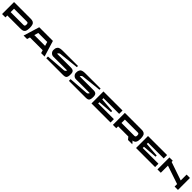

<svg xmlns="http://www.w3.org/2000/svg" viewBox="1252 -4315 7930 7930"><g transform="rotate(45 5217.5 -350.0)"><path d="M1002.9 -700.2Q1048.3 -700.2 1071 -699.5Q1093.8 -698.7 1131.1 -693.1Q1168.5 -687.5 1187.5 -676.8Q1206.5 -666 1231.4 -644.8Q1256.3 -623.5 1268.1 -592.5Q1279.8 -561.5 1288.3 -514.2Q1296.9 -466.8 1296.9 -405.3Q1296.9 -343.3 1288.3 -296.1Q1279.8 -249 1268.1 -218Q1256.3 -187 1231.7 -165.8Q1207 -144.5 1188 -133.8Q1168.9 -123 1131.6 -117.7Q1094.2 -112.3 1071.5 -111.6Q1048.8 -110.8 1002.9 -110.8H275.9V0H80.1V-700.2ZM1004.9 -306.6Q1018.1 -306.6 1024.9 -306.9Q1031.7 -307.1 1043 -308.3Q1054.2 -309.6 1060.1 -312Q1065.9 -314.5 1074 -319.1Q1082 -323.7 1086.2 -331.1Q1090.3 -338.4 1094.7 -348.6Q1099.1 -358.9 1100.8 -373.3Q1102.5 -387.7 1102.5 -405.8Q1102.5 -426.3 1099.6 -442.1Q1096.7 -458 1092.8 -468.5Q1088.9 -479 1080.6 -486.1Q1072.3 -493.2 1065.9 -496.8Q1059.6 -500.5 1047.1 -502.2Q1034.7 -503.9 1027.1 -504.2Q1019.5 -504.4 1003.9 -504.4H274.9V-306.6Z M2361.3 0 2322.8 -129.9H1578.1L1540.5 0H1337.4L1551.3 -700.2H2349.6L2564.5 0ZM1635.7 -326.7H2266.6L2214.4 -504.4H1688Z M3650.4 -448.2Q3752 -448.2 3799.1 -403.8Q3846.2 -359.4 3846.2 -252.4Q3846.2 -204.1 3842.8 -168.2Q3839.4 -132.3 3831.1 -105.2Q3822.8 -78.1 3811.8 -60.1Q3800.8 -42 3782.2 -30.3Q3763.7 -18.6 3743.7 -12.2Q3723.6 -5.9 3693.1 -3.2Q3662.6 -0.5 3631.6 0Q3600.6 0.5 3556.6 0Q3517.6 -0.5 3496.6 -0.5H2661.1V-99.6L3528.8 -164.1Q3569.3 -170.9 3589.8 -190.4Q3610.4 -210 3632.8 -252.4H2825.2Q2743.7 -252.4 2686.5 -309.8Q2629.4 -367.2 2629.4 -448.2Q2629.4 -494.6 2635.7 -531.2Q2642.1 -567.9 2657.7 -593.8Q2673.3 -619.6 2688.2 -638.4Q2703.1 -657.2 2732.7 -668.7Q2762.2 -680.2 2783 -686.8Q2803.7 -693.4 2844 -696.3Q2884.3 -699.2 2908 -699.7Q2931.6 -700.2 2979.5 -700.2H3814.5V-632.8L2947.3 -536.6Q2925.8 -533.2 2910.2 -526.1Q2894.5 -519 2882.3 -506.3Q2870.1 -493.7 2862.1 -481.7Q2854 -469.7 2842.8 -448.2Z M4972.2 -448.2Q5073.7 -448.2 5120.8 -403.8Q5168 -359.4 5168 -252.4Q5168 -204.1 5164.6 -168.2Q5161.1 -132.3 5152.8 -105.2Q5144.5 -78.1 5133.5 -60.1Q5122.6 -42 5104 -30.3Q5085.4 -18.6 5065.4 -12.2Q5045.4 -5.9 5014.9 -3.2Q4984.4 -0.5 4953.4 0Q4922.4 0.5 4878.4 0Q4839.4 -0.5 4818.4 -0.5H3982.9V-99.6L4850.6 -164.1Q4891.1 -170.9 4911.6 -190.4Q4932.1 -210 4954.6 -252.4H4147Q4065.4 -252.4 4008.3 -309.8Q3951.2 -367.2 3951.2 -448.2Q3951.2 -494.6 3957.5 -531.2Q3963.9 -567.9 3979.5 -593.8Q3995.1 -619.6 4010 -638.4Q4024.9 -657.2 4054.4 -668.7Q4084 -680.2 4104.7 -686.8Q4125.5 -693.4 4165.8 -696.3Q4206.1 -699.2 4229.7 -699.7Q4253.4 -700.2 4301.3 -700.2H5136.2V-632.8L4269 -536.6Q4247.6 -533.2 4231.9 -526.1Q4216.3 -519 4204.1 -506.3Q4191.9 -493.7 4183.8 -481.7Q4175.8 -469.7 4164.6 -448.2Z M6415.5 -504.4H5498V-432.6L6126.5 -383.8V-316.9L5498 -267.1V-195.8H6415.5V0H5302.2V-700.2H6415.5Z M7770 -405.8Q7770 -334 7759.8 -282Q7749.5 -230 7729.5 -197.8Q7709.5 -165.5 7684.3 -147.9Q7659.2 -130.4 7624.5 -121.6Q7599.1 -115.2 7585.9 -115.2V-106.4Q7596.7 -105.5 7615.2 -86.9L7687 0H7436L7344.7 -110.8H6749V0H6553.2V-700.2H7476.1Q7522 -700.2 7544.4 -699.5Q7566.9 -698.7 7604.5 -693.4Q7642.1 -688 7660.9 -677.2Q7679.7 -666.5 7704.6 -645.3Q7729.5 -624 7741 -593Q7752.4 -562 7761.2 -514.6Q7770 -467.3 7770 -405.8ZM7478 -306.6Q7491.2 -306.6 7498 -306.9Q7504.9 -307.1 7516.1 -308.3Q7527.3 -309.6 7533.4 -312Q7539.6 -314.5 7547.6 -319.1Q7555.7 -323.7 7560.1 -331.1Q7564.5 -338.4 7568.8 -348.6Q7573.2 -358.9 7575 -373.3Q7576.7 -387.7 7576.7 -405.8Q7576.7 -426.3 7573.7 -442.1Q7570.8 -458 7566.9 -468.5Q7563 -479 7554.7 -486.1Q7546.4 -493.2 7540 -496.8Q7533.7 -500.5 7521.2 -502.2Q7508.8 -503.9 7501.2 -504.2Q7493.7 -504.4 7478 -504.4H6749V-306.6Z M9018.1 -504.4H8100.6V-432.6L8729 -383.8V-316.9L8100.6 -267.1V-195.8H9018.1V0H7904.8V-700.2H9018.1Z M9155.8 -700.2H9351.6V-632.8L10158.2 -357.4V-700.2H10354V0H10158.2V-145.5L9351.6 -418V0H9155.8Z"/></g></svg>

Font: Donpoligrafbum
Style: Bold
Weight: 700
Designer: Sasha Pavljenko
Version: Version 1.002;Fontself Maker 3.5.8